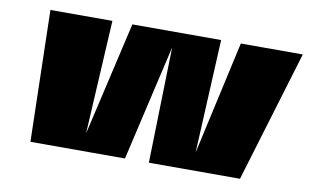

<svg xmlns="http://www.w3.org/2000/svg" viewBox="-59 -610 1158 720"><g transform="rotate(10 520.5 -250.0)"><path d="M890 0H543L554 -441L452 0H92L80 -500H316L292 -67L392 -500H730L709 -68L805 -500H1041Z"/></g></svg>

Font: Fivo Sans Modern ExtBlk
Style: Regular
Weight: 900
Designer: Alexander Slobzheninov
Foundry: Alexander Slobzheninov
Version: 1.0